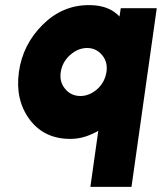

<svg xmlns="http://www.w3.org/2000/svg" viewBox="-20 -532 634 752"><path d="M453 -500 448 -467Q444 -472 439 -476Q434 -480 429 -484Q391 -512 328 -512Q225 -512 148 -436Q69 -358 54 -250Q39 -141 96 -64Q153 12 255 12Q300 12 342 -8Q348 -11 354 -13.5Q360 -16 365 -20L334 200H495L594 -500ZM295 -156Q258 -156 235 -184Q212 -212 218 -250Q224 -289 254 -316Q285 -344 321 -344Q357 -344 380 -316Q391 -303 395.5 -286.5Q400 -270 397 -250Q394 -231 385.5 -214.5Q377 -198 362 -184Q331 -156 295 -156Z"/></svg>

Font: Unageo
Style: Black-Italic
Weight: 900
Designer: Richard Sepsi
Foundry: Richard Sepsi
Version: Version 2.000